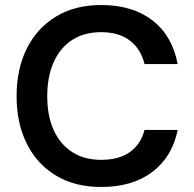

<svg xmlns="http://www.w3.org/2000/svg" viewBox="-20 -732 773 764"><path d="M382 12Q278 12 202.5 -33.5Q127 -79 86.5 -160.5Q46 -242 46 -349Q46 -457 86.5 -538.5Q127 -620 202.5 -666Q278 -712 382 -712Q508 -712 587 -650.5Q666 -589 687 -477H555Q541 -536 497.5 -570Q454 -604 382 -604Q316 -604 268 -573.5Q220 -543 194 -485.5Q168 -428 168 -349Q168 -270 194 -213.5Q220 -157 268 -126.5Q316 -96 382 -96Q454 -96 497.5 -127.5Q541 -159 555 -215H687Q666 -109 587 -48.5Q508 12 382 12Z"/></svg>

Font: DM Sans 17pt SemiBold
Style: Regular
Weight: 600
Version: Version 4.004;gftools[0.9.30]